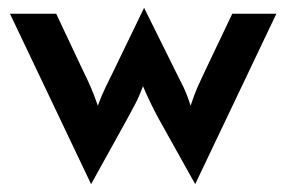

<svg xmlns="http://www.w3.org/2000/svg" viewBox="-20 -452 734 493"><path d="M213.9 20.8 5.6 -416.7H124.3L193.1 -270.8Q202.8 -251.4 212.2 -230.2Q221.5 -209 231.2 -180.6Q241 -207.6 251 -227.8Q261.1 -247.9 270.1 -266.7L350 -431.9L431.9 -266.7Q441 -249.3 450.7 -229.2Q460.4 -209 469.4 -180.6Q479.2 -210.4 488.5 -231.2Q497.9 -252.1 506.9 -270.8L576.4 -416.7H689.6L481.2 20.8L388.2 -145.8Q377.1 -166 367.4 -186.1Q357.6 -206.2 347.2 -230.6Q338.2 -206.2 327.8 -186.1Q317.4 -166 306.2 -145.8Z"/></svg>

Font: Afacad SemiBold
Style: Regular
Weight: 600
Designer: Kristian Moeller
Foundry: Dicotype
Version: Version 1.000